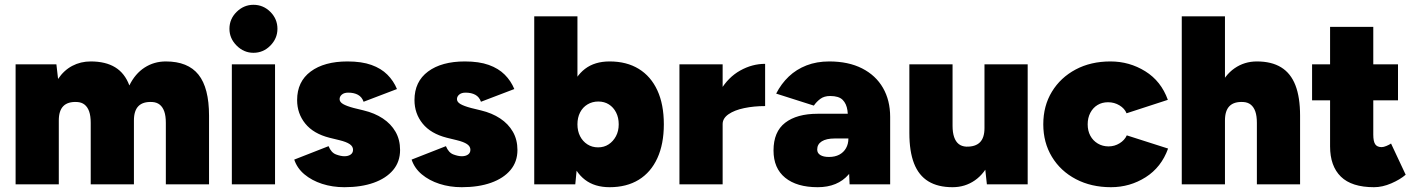

<svg xmlns="http://www.w3.org/2000/svg" viewBox="-20 -768 5902 800"><path d="M45 0V-500H215L222 -439Q246 -475 281 -493.5Q316 -512 358 -512Q420 -512 460 -487.5Q500 -463 519 -412Q543 -461 582.5 -486.5Q622 -512 671 -512Q763 -512 807 -457Q851 -402 851 -286V0H671V-256Q671 -285 664.5 -303.5Q658 -322 645.5 -332Q633 -342 614 -343Q576 -345 557 -326Q538 -307 538 -266V0H358V-256Q358 -285 351.5 -303.5Q345 -322 332.5 -332Q320 -342 301 -343Q263 -345 244 -326Q225 -307 225 -266V0Z M946 0V-500H1126V0ZM1036 -548Q996 -548 966 -578Q936 -608 936 -648Q936 -689 966 -718.5Q996 -748 1036 -748Q1077 -748 1106.5 -718.5Q1136 -689 1136 -648Q1136 -608 1106.5 -578Q1077 -548 1036 -548Z M1415 12Q1365 12 1322 -2Q1279 -16 1248.5 -41.5Q1218 -67 1206 -103L1349 -159Q1360 -132 1380 -124.5Q1400 -117 1415 -117Q1431 -117 1441 -124Q1451 -131 1451 -144Q1451 -158 1437 -167.5Q1423 -177 1394 -184L1353 -194Q1286 -211 1252 -253Q1218 -295 1218 -351Q1218 -428 1274.5 -470Q1331 -512 1428 -512Q1487 -512 1527.5 -497.5Q1568 -483 1594 -457Q1620 -431 1634 -397L1495 -344Q1488 -364 1471.5 -373Q1455 -382 1431 -382Q1414 -382 1404.5 -374Q1395 -366 1395 -355Q1395 -343 1409.5 -334.5Q1424 -326 1454 -318L1495 -308Q1541 -297 1575 -274.5Q1609 -252 1628 -219Q1647 -186 1647 -143Q1647 -94 1618 -59.5Q1589 -25 1537 -6.5Q1485 12 1415 12Z M1904 12Q1854 12 1811 -2Q1768 -16 1737.5 -41.5Q1707 -67 1695 -103L1838 -159Q1849 -132 1869 -124.5Q1889 -117 1904 -117Q1920 -117 1930 -124Q1940 -131 1940 -144Q1940 -158 1926 -167.5Q1912 -177 1883 -184L1842 -194Q1775 -211 1741 -253Q1707 -295 1707 -351Q1707 -428 1763.5 -470Q1820 -512 1917 -512Q1976 -512 2016.5 -497.5Q2057 -483 2083 -457Q2109 -431 2123 -397L1984 -344Q1977 -364 1960.5 -373Q1944 -382 1920 -382Q1903 -382 1893.5 -374Q1884 -366 1884 -355Q1884 -343 1898.5 -334.5Q1913 -326 1943 -318L1984 -308Q2030 -297 2064 -274.5Q2098 -252 2117 -219Q2136 -186 2136 -143Q2136 -94 2107 -59.5Q2078 -25 2026 -6.5Q1974 12 1904 12Z M2206 0V-700H2386V-93L2377 0ZM2520 12Q2458 12 2417.5 -19Q2377 -50 2357.5 -109Q2338 -168 2338 -250Q2338 -333 2357.5 -391.5Q2377 -450 2417.5 -481Q2458 -512 2520 -512Q2591 -512 2641.5 -481Q2692 -450 2719 -391.5Q2746 -333 2746 -250Q2746 -168 2719 -109Q2692 -50 2641.5 -19Q2591 12 2520 12ZM2472 -154Q2497 -154 2516 -166.5Q2535 -179 2546.5 -200.5Q2558 -222 2558 -250Q2558 -278 2547 -299.5Q2536 -321 2517 -333Q2498 -345 2473 -345Q2448 -345 2428 -333Q2408 -321 2397 -299.5Q2386 -278 2386 -250Q2386 -222 2397 -200.5Q2408 -179 2427.5 -166.5Q2447 -154 2472 -154Z M2949 -255Q2949 -336 2981.5 -391Q3014 -446 3064 -474Q3114 -502 3168 -502V-326Q3121 -326 3080.5 -317.5Q3040 -309 3015.5 -292Q2991 -275 2991 -251ZM2811 0V-500H2991V0Z M3520 0 3515 -115V-245Q3515 -280 3511 -308Q3507 -336 3491 -352Q3475 -368 3439 -368Q3414 -368 3398 -356Q3382 -344 3371 -328L3214 -378Q3235 -419 3266.5 -449Q3298 -479 3340.5 -495.5Q3383 -512 3435 -512Q3515 -512 3572 -483Q3629 -454 3659 -402Q3689 -350 3689 -281V0ZM3387 12Q3300 12 3251.5 -27.5Q3203 -67 3203 -141Q3203 -219 3251.5 -256.5Q3300 -294 3387 -294H3534V-191H3458Q3423 -191 3404 -179Q3385 -167 3385 -145Q3385 -130 3398 -122Q3411 -114 3434 -114Q3459 -114 3477 -123.5Q3495 -133 3505 -150.5Q3515 -168 3515 -191H3562Q3562 -94 3516 -41Q3470 12 3387 12Z M4092 0 4082 -92V-500H4262V0ZM3769 -244V-500H3949V-244ZM3949 -244Q3949 -216 3955.5 -197Q3962 -178 3974.5 -168Q3987 -158 4006 -157Q4044 -156 4063 -175Q4082 -194 4082 -234H4131Q4131 -155 4107 -100Q4083 -45 4042 -16.5Q4001 12 3949 12Q3888 12 3848 -12.5Q3808 -37 3788.5 -87Q3769 -137 3769 -214V-244Z M4609 12Q4527 12 4463 -21.5Q4399 -55 4363 -114.5Q4327 -174 4327 -250Q4327 -327 4363 -386Q4399 -445 4462 -478.5Q4525 -512 4607 -512Q4686 -512 4752 -471Q4818 -430 4846 -352L4674 -296Q4666 -316 4644.5 -329Q4623 -342 4597 -342Q4572 -342 4553 -330.5Q4534 -319 4523 -298Q4512 -277 4512 -250Q4512 -223 4523 -202.5Q4534 -182 4554 -170Q4574 -158 4599 -158Q4624 -158 4645 -171Q4666 -184 4675 -204L4847 -149Q4819 -71 4753.5 -29.5Q4688 12 4609 12Z M4904 0V-700H5084V0ZM5217 0V-256H5397V0ZM5217 -256Q5217 -285 5210.5 -303.5Q5204 -322 5191.5 -332Q5179 -342 5160 -343Q5122 -345 5103 -326Q5084 -307 5084 -266H5035Q5035 -345 5059 -400Q5083 -455 5124 -483.5Q5165 -512 5217 -512Q5278 -512 5318 -487.5Q5358 -463 5377.5 -413Q5397 -363 5397 -286V-256Z M5705 12Q5612 12 5567 -32Q5522 -76 5522 -158V-656H5702V-207Q5702 -179 5710 -167Q5718 -155 5737 -155Q5745 -155 5757 -160Q5769 -165 5776 -170L5837 -40Q5814 -20 5777 -4Q5740 12 5705 12ZM5447 -350V-500H5805V-350Z"/></svg>

Font: Figtree Black
Style: Regular
Weight: 900
Designer: Erik Kennedy
Foundry: Erik Kennedy
Version: Version 2.001;gftools[0.9.30]